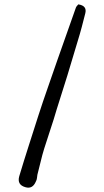

<svg xmlns="http://www.w3.org/2000/svg" viewBox="-20 -730 476 878"><path d="M96 126Q57 115 68 76Q89 6 111 -62.5Q133 -131 155 -200Q176 -265 198.5 -329Q221 -393 243 -457L327 -695Q329 -700 332 -703Q335 -706 338 -710Q379 -704 370 -669Q362 -637 353.5 -605Q345 -573 335 -541Q289 -384 239 -229Q226 -184 211 -139.5Q196 -95 182 -50Q173 -21 166 9Q159 39 151 69Q150 76 149 84.5Q148 93 144 100Q129 136 96 126Z"/></svg>

Font: Mynerve
Style: Regular
Weight: 400
Designer: Carolina Short
Foundry: Carolina Short
Version: Version 1.000; ttfautohint (v1.8.4.7-5d5b)